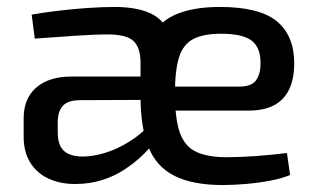

<svg xmlns="http://www.w3.org/2000/svg" viewBox="-20 -520 912 552"><path d="M612 -500Q725 -500 775 -459.5Q825 -419 826 -340Q826 -295 812 -264.5Q798 -234 769 -218Q740 -202 693 -202H420V-271H667Q705 -271 717.5 -291Q730 -311 729 -340Q729 -384 703 -403.5Q677 -423 616 -423Q565 -423 536 -408Q507 -393 495 -356Q483 -319 483 -252Q483 -177 497.5 -137.5Q512 -98 545 -83Q578 -68 632 -68Q671 -68 717.5 -71.5Q764 -75 805 -80L814 -17Q791 -7 756.5 -0.5Q722 6 686 9Q650 12 620 12Q535 12 482.5 -14Q430 -40 407 -96.5Q384 -153 384 -245Q384 -341 407 -397Q430 -453 481 -476.5Q532 -500 612 -500ZM438 -300 437 -233 207 -232Q173 -231 159.5 -214.5Q146 -198 146 -169V-139Q146 -103 163.5 -86.5Q181 -70 219 -70Q247 -70 282 -80.5Q317 -91 353 -113.5Q389 -136 418 -170L419 -106Q408 -91 387.5 -71.5Q367 -52 338.5 -33Q310 -14 274 -2.5Q238 9 196 9Q153 9 119.5 -6.5Q86 -22 67 -52.5Q48 -83 48 -127V-180Q48 -237 84.5 -268.5Q121 -300 186 -300ZM310 -500Q365 -500 403.5 -485.5Q442 -471 461.5 -436Q481 -401 481 -340V-239H384V-340Q384 -383 364 -402Q344 -421 289 -421Q251 -421 193.5 -417Q136 -413 80 -409L71 -478Q105 -484 146.5 -489Q188 -494 231 -497Q274 -500 310 -500Z"/></svg>

Font: Exo 2 Medium
Style: Regular
Weight: 500
Designer: Natanael Gama
Foundry: Natanael Gama
Version: Version 2.010